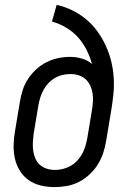

<svg xmlns="http://www.w3.org/2000/svg" viewBox="-20 -755 540 783"><path d="M202 8Q174 8 146.5 1.5Q119 -5 97.5 -20Q76 -35 61.5 -58Q47 -81 41 -107.5Q35 -134 35.5 -162.5Q36 -191 41 -219L61 -339Q65 -364 72.5 -387.5Q80 -411 94 -432.5Q108 -454 127.5 -472Q147 -490 170 -501.5Q193 -513 217 -518Q241 -523 266 -523Q291 -523 314.5 -516Q338 -509 355 -494Q347 -524 332.5 -552.5Q318 -581 297.5 -603.5Q277 -626 249.5 -642.5Q222 -659 192 -667L211 -735Q244 -728 274.5 -713Q305 -698 330.5 -677Q356 -656 375.5 -629.5Q395 -603 409.5 -572.5Q424 -542 432.5 -509Q441 -476 443.5 -441.5Q446 -407 442.5 -371.5Q439 -336 433 -301L413 -181Q409 -156 401 -131.5Q393 -107 379 -84.5Q365 -62 345 -43.5Q325 -25 301.5 -13Q278 -1 252.5 3.5Q227 8 202 8ZM204 -62Q220 -62 236.5 -66Q253 -70 268 -78.5Q283 -87 295 -100Q307 -113 315.5 -128.5Q324 -144 328.5 -160Q333 -176 336 -192L355 -306Q358 -324 359 -341Q360 -358 357.5 -374.5Q355 -391 348 -406Q341 -421 329 -432Q317 -443 301 -448Q285 -453 268 -453Q252 -453 236 -449.5Q220 -446 205 -437.5Q190 -429 178 -416.5Q166 -404 158 -389.5Q150 -375 145 -359.5Q140 -344 137 -328L117 -208Q115 -191 114 -173.5Q113 -156 115.5 -139.5Q118 -123 124.5 -108Q131 -93 143 -82.5Q155 -72 171 -67Q187 -62 204 -62Z"/></svg>

Font: Iosevka Gothic
Style: Italic
Weight: 400
Italic angle: -9°
Monospace: yes
Designer: Belleve Invis
Foundry: Belleve Invis
Version: Version 15.5.1; ttfautohint (v1.8.4)